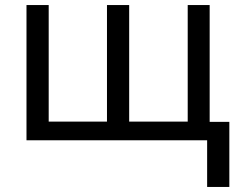

<svg xmlns="http://www.w3.org/2000/svg" viewBox="-20 -556 946 761"><path d="M811 -536V-73H889V185H801V0H85V-536H173V-74H404V-536H492V-74H724V-536Z"/></svg>

Font: Apis
Style: Regular
Weight: 400
Designer: Monotype Design Team
Foundry: Monotype Imaging Inc.
Version: Version 2.000; build 0001